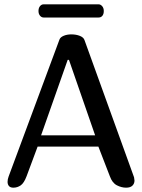

<svg xmlns="http://www.w3.org/2000/svg" viewBox="-20 -868 657 888"><path d="M42 0Q28 0 21.5 -7.5Q15 -15 15 -27Q15 -39 20 -52L255 -685Q259 -696 274.5 -702.5Q290 -709 310 -709Q332 -709 349.5 -702Q367 -695 371 -682L600 -48Q602 -38 602 -33Q602 -19 592.5 -9.5Q583 0 563 0Q542 0 520.5 -11Q499 -22 488 -53L435 -190H154L103 -53Q91 -21 75.5 -10.5Q60 0 42 0ZM293 -591 170 -242H420L299 -591ZM158 -817Q158 -831 165 -839.5Q172 -848 182 -848H436Q445 -848 452.5 -839.5Q460 -831 460 -817Q460 -803 453.5 -795Q447 -787 436 -787H182Q172 -787 165 -795.5Q158 -804 158 -817Z"/></svg>

Font: Marmelad for Arash.Academy
Style: Regular
Weight: 400
Designer: Manvel Shmavonyan
Foundry: Cyreal
Version: Version 1.110;Glyphs 3.2 (3202)